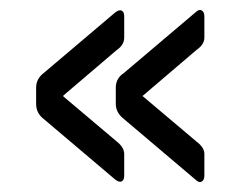

<svg xmlns="http://www.w3.org/2000/svg" viewBox="-20 -450 485 388"><path d="M393 -139V-95Q393 -86 387.5 -83Q382 -80 375 -87L231 -209Q214 -222 214 -240V-273Q214 -292 231 -303L375 -425Q382 -432 387.5 -429Q393 -426 393 -417V-374Q393 -360 377 -349L268 -256L377 -164Q393 -152 393 -139ZM231 -139V-95Q231 -86 226 -83.5Q221 -81 213 -87L69 -209Q53 -221 53 -240V-273Q53 -291 69 -303L213 -425Q221 -431 226 -428.5Q231 -426 231 -417V-374Q231 -359 216 -349L107 -256L216 -164Q231 -152 231 -139Z"/></svg>

Font: Rajdhani Semibold
Style: Regular
Weight: 600
Designer: Satya Rajpurohit, Jyotish Sonowal
Foundry: Indian Type Foundry
Version: Version 1.200;PS 1.0;hotconv 1.0.78;makeotf.lib2.5.61930; tt